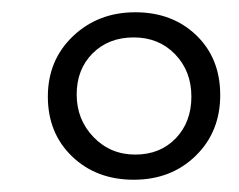

<svg xmlns="http://www.w3.org/2000/svg" viewBox="-20 -839 390 313"><path d="M58 -681.5Q58 -741 99 -780Q140 -819 200.5 -819Q261 -819 300 -781.5Q339 -744 339 -684Q339 -624 299 -585Q259 -546 198 -546Q137 -546 97.5 -584Q58 -622 58 -681.5ZM105 -685Q105 -644 132.5 -615.5Q160 -587 200.5 -587Q241 -587 266.5 -613.5Q292 -640 292 -681.5Q292 -723 265.5 -750.5Q239 -778 198 -778Q157 -778 131 -752Q105 -726 105 -685Z"/></svg>

Font: Laila Light
Style: Regular
Weight: 300
Designer: Hitesh Malaviya
Foundry: Indian Type Foundry
Version: Version 1.302;PS 1.0;hotconv 1.0.78;makeotf.lib2.5.61930; tt